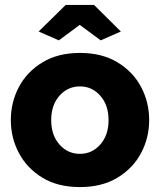

<svg xmlns="http://www.w3.org/2000/svg" viewBox="-20 -750 650 780"><path d="M305 10Q215 10 152.5 -28Q90 -66 57 -128Q24 -190 24 -262Q24 -335 57 -397Q90 -459 153 -497Q216 -535 305 -535Q394 -535 457 -497Q520 -459 553 -397Q586 -335 586 -262Q586 -190 553 -128Q520 -66 457 -28Q394 10 305 10ZM188 -262Q188 -201 221.5 -163Q255 -125 305 -125Q354 -125 387.5 -163Q421 -201 421 -262Q421 -323 387.5 -361Q354 -399 305 -399Q255 -399 221.5 -361Q188 -323 188 -262ZM137 -622 247 -730H362L471 -622L389 -586L304 -649L219 -586Z"/></svg>

Font: Raleway ExtraBold
Style: Regular
Weight: 800
Designer: Matt McInerney, Pablo Impallari, Rodrigo Fuenzalida
Foundry: Matt McInerney, Pablo Impallari, Rodrigo Fuenzalida
Version: Version 4.026